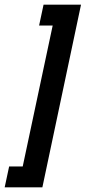

<svg xmlns="http://www.w3.org/2000/svg" viewBox="-48 -760 366 820"><path d="M-28 40 -9 -49H49L177 -651H119L138 -740H298L133 40Z"/></svg>

Font: Raleway-v4020 SemiBold
Style: Italic
Weight: 600
Italic angle: -12°
Designer: Matt McInerney, Pablo Impallari, Rodrigo Fuenzalida
Foundry: Matt McInerney, Pablo Impallari, Rodrigo Fuenzalida
Version: Version 4.020;PS 004.020;hotconv 1.0.88;makeotf.lib2.5.64775